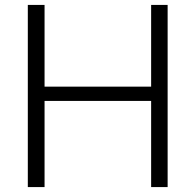

<svg xmlns="http://www.w3.org/2000/svg" viewBox="-20 -760 794 780"><path d="M93 -740H161V-408H594V-740H661V0H594V-350H161V0H93Z"/></svg>

Font: Plata Sans Light
Style: Regular
Weight: 300
Designer: Pablo Impallari, Andres Torresi, & Cristiano Sobral
Foundry: Pablo Impallari, Andres Torresi, & Cristiano Sobral
Version: Version 1.00;December 28, 2019;FontCreator 12.0.0.2547 64-bi